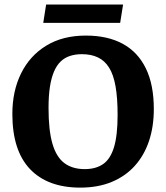

<svg xmlns="http://www.w3.org/2000/svg" viewBox="-20 -826 747 864"><path d="M341.3 18.3Q194.3 18.3 114.9 -65.3Q35.6 -148.8 35.6 -313Q35.6 -416.7 75.1 -496.2Q114.5 -575.8 188.5 -620.8Q262.6 -665.9 366.2 -665.9Q464.4 -665.9 532.5 -628.8Q600.5 -591.8 636.3 -518.3Q672.2 -444.9 672.2 -335.1Q672.2 -256.4 650.6 -191.7Q629 -127 586.8 -80Q544.6 -33 482.7 -7.3Q420.9 18.3 341.3 18.3ZM361.3 -65Q411 -65 443.8 -87.5Q476.5 -109.9 492.9 -163.2Q509.2 -216.5 509.2 -309.4Q509.2 -385.4 499.9 -437.9Q490.6 -490.4 470.8 -521.8Q451 -553.3 420.5 -567.7Q390.1 -582.2 348.5 -582.2Q318.9 -582.2 294.7 -574.2Q270.6 -566.3 252.7 -549Q234.9 -531.8 222.8 -503.4Q210.8 -475.1 204.6 -434.9Q198.4 -394.6 198.4 -340Q198.4 -240 215.9 -179.5Q233.5 -119 269.7 -92Q306 -65 361.3 -65ZM174.6 -723 187.6 -805.7H533.9L520.7 -723Z"/></svg>

Font: Faustina Light
Style: Regular
Weight: 300
Designer: Alfonso Garcia
Foundry: http://www.omnibus-type.com
Version: Version 1.200